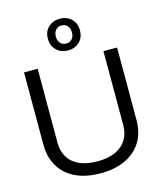

<svg xmlns="http://www.w3.org/2000/svg" viewBox="-143 -1099 1010 1210"><g transform="rotate(-15 362.5 -494.0)"><path d="M362 10Q293 10 237 -7.5Q181 -25 141.5 -59.5Q102 -94 80.5 -144Q59 -194 59 -257V-729H148V-246Q148 -192 172.5 -151.5Q197 -111 245 -89.5Q293 -68 362 -68Q433 -68 480.5 -90Q528 -112 552.5 -152Q577 -192 577 -246V-729H666V-257Q666 -172 628.5 -112.5Q591 -53 523 -21.5Q455 10 362 10ZM363 -791Q319 -791 289 -819.5Q259 -848 259 -895Q259 -928 273 -950.5Q287 -973 310.5 -985.5Q334 -998 363 -998Q408 -998 438 -970Q468 -942 468 -895Q468 -847 438 -819Q408 -791 363 -791ZM363 -836Q388 -836 402 -852.5Q416 -869 416 -895Q416 -922 401.5 -938Q387 -954 363 -954Q339 -954 325 -937.5Q311 -921 311 -895Q311 -868 325.5 -852Q340 -836 363 -836Z"/></g></svg>

Font: Hubot Sans
Style: Regular
Weight: 400
Designer: Deni Anggara
Foundry: GitHub, Inc., Subsidiary of Microsoft Corporation
Version: Version 2.000